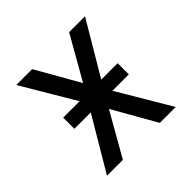

<svg xmlns="http://www.w3.org/2000/svg" viewBox="-139 -649 778 778"><g transform="rotate(-45 250.0 -260.0)"><path d="M53 0 188 -228H94V-292H188L53 -520H144L250 -334L356 -520H447L312 -292H406V-228H312L447 0H356L250 -186L144 0Z"/></g></svg>

Font: Iosevka Term
Style: Regular
Weight: 400
Monospace: yes
Designer: Belleve Invis
Foundry: Belleve Invis
Version: Version 30.0.1